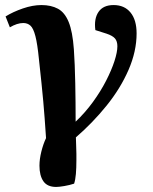

<svg xmlns="http://www.w3.org/2000/svg" viewBox="-20 -548 606 759"><path d="M202 191Q167 191 151.5 168.5Q136 146 136 107Q136 81 143.5 51Q151 21 162 -2Q159 -46 156.5 -80.5Q154 -115 151 -147.5Q148 -180 144 -219.5Q140 -259 134 -313Q128 -374 120 -405Q112 -436 100.5 -446.5Q89 -457 72 -457Q48 -457 19 -440L2 -483Q31 -501 70 -514.5Q109 -528 144 -528Q182 -528 209 -513.5Q236 -499 251.5 -461Q267 -423 272 -353Q276 -296 277.5 -219Q279 -142 279 -67Q317 -103 347.5 -145Q378 -187 399.5 -229Q421 -271 432.5 -306.5Q444 -342 444 -365Q444 -385 434.5 -396Q425 -407 401 -415L357 -429Q351 -474 369.5 -501Q388 -528 429 -528Q472 -528 496 -498.5Q520 -469 520 -416Q520 -345 488 -271.5Q456 -198 401 -130Q346 -62 280 -5Q280 7 281 25Q282 43 282 60Q282 77 282 86Q282 116 280 139.5Q278 163 273 178Q255 184 234 187.5Q213 191 202 191Z"/></svg>

Font: Literata 36pt
Style: Bold Italic
Weight: 700
Italic angle: -2°
Designer: Latin by Veronika Burian and Jose Scaglione. Greek by Irene Vlachou. Cyrillic by Vera Evstafieva
Foundry: TypeTogether
Version: Version 3.002